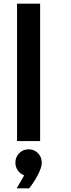

<svg xmlns="http://www.w3.org/2000/svg" viewBox="-20 -770 389 1048"><path d="M73 0V-750H199V0ZM112 187Q90 179 77 160Q64 141 64 118Q64 87 85 66Q106 45 137 45Q166 45 187 66Q208 87 208 118Q208 144 186.5 185Q165 226 139 258H71Z"/></svg>

Font: Oakes Grotesk
Style: Bold
Weight: 600
Designer: Samuel Oakes
Foundry: Samuel Oakes
Version: Version 1.000;PS 001.000;hotconv 1.0.88;makeotf.lib2.5.64775